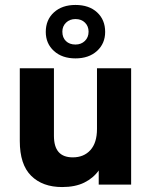

<svg xmlns="http://www.w3.org/2000/svg" viewBox="-20 -746 610 776"><path d="M60 0ZM231 10Q152 10 106 -35.5Q60 -81 60 -176V-470H198V-197Q198 -153 217 -131.5Q236 -110 274 -110Q319 -110 345.5 -139.5Q372 -169 372 -225V-470H510V0H379V-57Q357 -26 320.5 -8Q284 10 231 10ZM285 -510Q231 -510 198 -540Q165 -570 165 -617Q165 -666 198 -696Q231 -726 285 -726Q340 -726 372.5 -696Q405 -666 405 -617Q405 -570 372 -540Q339 -510 285 -510ZM285 -566Q308 -566 323 -580.5Q338 -595 338 -618Q338 -640 323.5 -654.5Q309 -669 285 -669Q262 -669 247 -654.5Q232 -640 232 -618Q232 -594 246.5 -580Q261 -566 285 -566Z"/></svg>

Font: Gantari
Style: Bold
Weight: 700
Designer: Anugrah Pasau
Foundry: Lafontype
Version: Version 1.000; ttfautohint (v1.6)